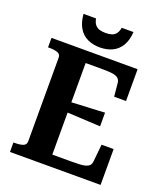

<svg xmlns="http://www.w3.org/2000/svg" viewBox="-161 -1014 965 1123"><g transform="rotate(20 321.5 -453.0)"><path d="M599 -223V0H35V-59H46Q75 -59 94.5 -66Q114 -73 114 -95V-615Q114 -637 94.5 -644Q75 -651 46 -651H35V-710H571V-512H497L489 -596Q487 -614 474.5 -624Q462 -634 438 -637Q414 -640 379 -640H273V-70H395Q425 -70 447.5 -71.5Q470 -73 484 -78Q498 -83 505 -92Q512 -101 513 -114L524 -223ZM245 -394Q285 -397 324 -398.5Q363 -400 402 -402Q441 -404 479 -406V-321Q441 -323 402 -325Q363 -327 324 -329Q285 -331 245 -333ZM319 -754Q363 -754 397 -770.5Q431 -787 451 -821Q471 -855 474 -906H401Q397 -883 387 -869.5Q377 -856 361 -850.5Q345 -845 322 -845Q299 -845 282.5 -850.5Q266 -856 255.5 -869.5Q245 -883 241 -906H163Q167 -855 187 -821Q207 -787 241 -770.5Q275 -754 319 -754Z"/></g></svg>

Font: Roboto Serif 28pt SemiBold
Style: Regular
Weight: 600
Designer: Greg Gazdowicz
Foundry: Commercial Type
Version: Version 1.008